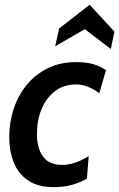

<svg xmlns="http://www.w3.org/2000/svg" viewBox="-20 -760 491 790"><path d="M201.5 10Q136 10 95.5 -17.5Q55 -45 36.5 -91.8Q18 -138.5 18 -195.5Q18 -255.5 36 -311Q54 -366.5 89.2 -410Q124.5 -453.5 176 -479Q227.5 -504.5 294 -504.5Q336 -504.5 366.2 -495.2Q396.5 -486 416 -471L388.5 -376.5Q367 -392.5 343 -402.5Q319 -412.5 292.5 -412.5Q242.5 -412.5 206.5 -385Q170.5 -357.5 151.2 -311.5Q132 -265.5 132 -209Q132 -150.5 156.8 -116Q181.5 -81.5 236 -81.5Q286 -81.5 345 -117.5L337.5 -25Q312.5 -10 278 0Q243.5 10 201.5 10ZM207 -569.5 223.5 -643 349 -740.5 451 -629.5 436 -558.5 329 -640Z"/></svg>

Font: Cabin SemiCondensedSemiBold
Style: Italic
Weight: 600
Width: 4
Italic angle: -10°
Designer: Pablo Impallari
Foundry: Pablo Impallari. http://www.impallari.com Igino Marini. http://www.ikern.com
Version: Version 3.001